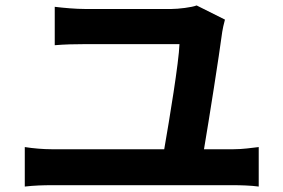

<svg xmlns="http://www.w3.org/2000/svg" viewBox="-20 -721 1040 705"><path d="M729 -173C748 -285 784 -513 796 -604C797 -612 802 -635 806 -649L702 -701C685 -694 635 -688 609 -688H293C259 -688 213 -692 181 -696V-555C217 -558 254 -559 294 -559H639C637 -494 602 -282 583 -173H170C139 -173 103 -176 71 -181V-36C105 -40 140 -41 170 -41H837C860 -41 902 -40 930 -36V-181C904 -178 872 -173 837 -173Z"/></svg>

Font: Noto Sans Mono CJK JP Bold
Style: Regular
Weight: 700
Designer: Ryoko NISHIZUKA (kana & ideographs); Paul D. Hunt (Latin, Greek & Cyrillic); Wenlong ZHANG (bopomofo); Sandoll Communica
Foundry: Adobe Systems Incorporated
Version: Version 1.004;PS 1.004;hotconv 1.0.82;makeotf.lib2.5.63406